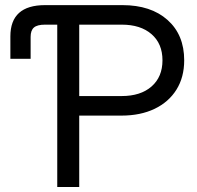

<svg xmlns="http://www.w3.org/2000/svg" viewBox="-20 -748 789 768"><path d="M21.5 -512.7V-602.5Q21.5 -727.5 160.2 -727.5H469.7Q583.5 -727.5 650.1 -668.2Q716.8 -608.9 716.8 -506.8Q716.8 -439 685.8 -389.4Q654.8 -339.8 598.4 -312.7Q542 -285.6 465.8 -285.6H296.9V0H209V-649.4H160.2Q128.9 -649.4 115.7 -637.9Q102.5 -626.5 102.5 -600.6V-512.7ZM296.9 -363.8H466.8Q542.5 -363.8 586.2 -402.1Q629.9 -440.4 629.9 -506.8Q629.9 -573.2 586.2 -611.3Q542.5 -649.4 466.8 -649.4H296.9Z"/></svg>

Font: Inter Display
Style: Regular
Weight: 400
Designer: Rasmus Andersson
Foundry: rsms
Version: Version 4.001;git-9221beed3